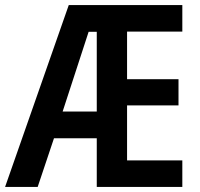

<svg xmlns="http://www.w3.org/2000/svg" viewBox="-22 -734 784 754"><path d="M694 0V-104H477V-320H679V-423H477V-610H694V-714H248L-2 0H126L190 -191H358V0ZM224 -296 326 -609H358V-296Z"/></svg>

Font: Noto Sans Arabic UI Cn SmBd
Style: Regular
Weight: 600
Width: 3
Designer: Monotype Design Team, Nadine Chahine and Nizar Qandah
Foundry: Monotype Imaging Inc.
Version: Version 2.010